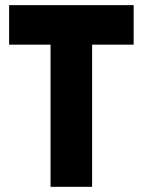

<svg xmlns="http://www.w3.org/2000/svg" viewBox="-20 -720 550 740"><path d="M15.1 -700.2H495.1V-547.9H335V0H174.8V-547.9H15.1Z"/></svg>

Font: TASA Explorer
Style: Regular
Weight: 900
Designer: Weizhong Zhang
Foundry: Local Remote
Version: Version 1.000;Glyphs 3.1.2 (3151)